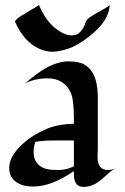

<svg xmlns="http://www.w3.org/2000/svg" viewBox="-20 -732 494 761"><path d="M367.7 -144.5 366.7 -110.4Q366.7 -72.3 388.2 -62Q396.5 -58.1 407.2 -58.1Q424.3 -58.1 442.4 -65.9Q423.8 -58.1 410.2 -45.4Q396.5 -32.7 382.3 -20.5Q347.2 8.8 311.5 8.8Q275.9 8.8 273.4 -32.2Q272.5 -43 272.5 -53.7Q184.6 7.3 111.3 7.3Q49.3 7.3 25.4 -30.3Q16.6 -43.9 16.6 -67.9Q16.6 -91.8 31.2 -116Q45.9 -140.1 68.4 -160.2Q108.4 -197.3 165 -221.2Q207 -239.3 272.9 -241.7V-263.2Q272.9 -340.8 258.8 -368.2Q244.6 -395.5 222.2 -408.4Q199.7 -421.4 169.4 -421.4Q118.2 -421.4 79.1 -401.4Q132.8 -445.8 157.7 -460Q209 -488.8 250.7 -488.8Q292.5 -488.8 313.5 -476.6Q334.5 -464.4 346.7 -444.3Q367.7 -409.2 367.7 -343.3ZM272.9 -72.8V-175.3H193.8Q151.4 -175.3 119.6 -169.4Q113.3 -148.4 113.3 -129.4Q113.3 -110.4 119.9 -96.7Q126.5 -83 138.2 -74.5Q149.9 -65.9 165.5 -62Q181.2 -58.1 211.9 -58.1Q242.7 -58.1 272.9 -72.8ZM414.6 -712.4Q413.1 -649.4 333.5 -587.4Q286.1 -550.3 248.8 -538.6Q211.4 -526.9 189.5 -526.9Q167.5 -526.9 147 -534.2Q126.5 -541.5 108.9 -554.2Q68.4 -583.5 41.5 -641.6Q39.6 -645 39.6 -647.5Q39.6 -649.9 46.4 -656Q53.2 -662.1 63.7 -668.9Q74.2 -675.8 86.4 -682.9Q98.6 -689.9 108.9 -696.3Q133.8 -710.4 134.3 -712.4Q166.5 -634.8 224.1 -603.5Q245.1 -591.8 262.9 -591.8Q280.8 -591.8 290 -598.6Q299.3 -605.5 305.2 -614.3Q315.9 -629.9 318.4 -641.4Q320.8 -652.8 334.2 -662.1Q347.7 -671.4 364.3 -680.9Q380.9 -690.4 395.8 -698.7Q410.6 -707 414.6 -712.4Z"/></svg>

Font: Fondamento
Style: Regular
Weight: 400
Version: Version 1.000